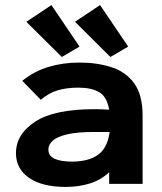

<svg xmlns="http://www.w3.org/2000/svg" viewBox="-20 -726 640 758"><path d="M240 12Q146 12 94.5 -24Q43 -60 43 -121Q43 -196 118.5 -245.5Q194 -295 353 -295Q364 -295 379 -294.5Q394 -294 411 -293Q402 -345 371 -362.5Q340 -380 289 -380Q245 -380 209.5 -370Q174 -360 141 -332L68 -407Q115 -445 172 -462Q229 -479 294 -479Q363 -479 419.5 -461Q476 -443 509.5 -397.5Q543 -352 543 -269V0H411V-46Q378 -15 334 -1.5Q290 12 240 12ZM171 -136Q171 -110 196 -99Q221 -88 264 -88Q329 -88 366.5 -114.5Q404 -141 413 -205Q396 -205 380 -205Q364 -205 352 -205Q284 -205 244.5 -195.5Q205 -186 188 -170.5Q171 -155 171 -136ZM224 -501 84 -640 183 -706 294 -542ZM416 -501 276 -640 375 -706 486 -542Z"/></svg>

Font: Inconsolata Expanded ExtraBold
Style: Regular
Weight: 800
Width: 7
Monospace: yes
Designer: Raph Levien, Cyreal, Brenton Simpson
Foundry: Raph Levien, Cyreal, Google
Version: Version 3.001; ttfautohint (v1.8.2.53-6de2)